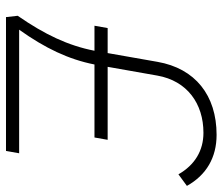

<svg xmlns="http://www.w3.org/2000/svg" viewBox="-71 -672 743 641"><g transform="rotate(90 300.5 -351.5)"><path d="M37.1 0H483.9L491.7 -43.9H79.1C141.1 -130.9 178.2 -209 195.3 -295.4H439L446.8 -339.4H203.1L232.4 -505.4C250 -605 326.2 -659.2 423.3 -659.2C482.9 -659.2 530.8 -630.4 562 -575.7L600.6 -604C564.5 -668.9 505.9 -703.1 430.2 -703.1C298.3 -703.1 208.5 -631.8 186.5 -505.9L157.2 -339.4H73.7L65.9 -295.4H149.4C132.3 -207.5 95.2 -129.4 32.7 -39.1Z"/></g></svg>

Font: Cascadia Code PL ExtraLight
Style: Italic
Weight: 200
Italic angle: -10°
Monospace: yes
Designer: Aaron Bell
Foundry: Saja Typeworks
Version: Version 2404.023